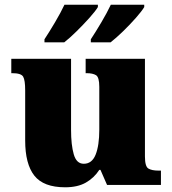

<svg xmlns="http://www.w3.org/2000/svg" viewBox="-20 -786 731 816"><path d="M257 10Q165 10 126 -39.5Q87 -89 87 -189V-402Q87 -445 78.5 -460Q70 -475 32 -475H28V-536H282V-234Q282 -170 293.5 -130Q305 -90 336 -90Q371 -90 386.5 -129Q402 -168 402 -235V-417Q402 -458 388 -466.5Q374 -475 348 -475H344V-536H596V-121Q596 -78 611 -69.5Q626 -61 652 -61H664V0H435L407 -64H402Q380 -30 345 -10Q310 10 257 10ZM366 -619Q387 -651 411 -691.5Q435 -732 451 -766H593V-756Q583 -739 557.5 -710Q532 -681 502.5 -652.5Q473 -624 450 -606H366ZM169 -619Q190 -651 214 -691.5Q238 -732 254 -766H396V-756Q386 -739 360 -710Q334 -681 305 -652.5Q276 -624 253 -606H169Z"/></svg>

Font: Noto Serif Ethiopic Black
Style: Regular
Weight: 900
Designer: Monotype Design Team
Foundry: Monotype Imaging Inc.
Version: Version 2.102; ttfautohint (v1.8.4.7-5d5b)